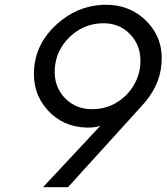

<svg xmlns="http://www.w3.org/2000/svg" viewBox="-20 -779 693 799"><path d="M652 -513Q645 -417 566 -334L263 0H159L398 -256Q380 -248 343 -248Q242 -250 178 -321Q114 -392 122 -493Q130 -599 214.5 -676.5Q299 -754 408 -759Q518 -763 589.5 -691Q661 -619 652 -513ZM374 -325Q424 -327 466.5 -353Q509 -379 535 -421.5Q561 -464 564 -513Q569 -587 521.5 -636.5Q474 -686 399 -682Q324 -678 268.5 -623.5Q213 -569 208 -494Q203 -419 251 -370Q299 -321 374 -325Z"/></svg>

Font: Orkney
Style: Italic
Weight: 400
Italic angle: -7°
Designer: Samuel Oakes and Alfredo Marco Pradil
Foundry: Alfredo Marco Pradil
Version: 1.0; ttfautohint (v1.5)